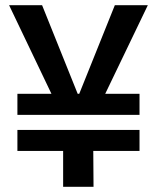

<svg xmlns="http://www.w3.org/2000/svg" viewBox="-20 -719 607 739"><path d="M47 -277V-358H178L15 -699H142L279 -358H285L422 -699H549L385 -358H517V-277ZM223 0V-138H47V-219H517V-138H339L340 0Z"/></svg>

Font: Ruda
Style: Bold
Weight: 700
Designer: Mariela Monsalve and Angelina Sanchez
Foundry: Mariela Monsalve and Angelina Sanchez
Version: Version 2.000